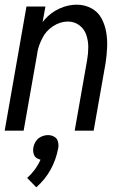

<svg xmlns="http://www.w3.org/2000/svg" viewBox="-24 -558 544 820"><path d="M131 242 92 202Q129 169 149 124Q142 122 136 119Q124 113 120 100Q116 87 118.5 72.5Q121 58 129.5 45Q138 32 152.5 25.5Q167 19 181 19Q195 19 207 25.5Q219 32 223 45Q227 58 225 73Q206 176 131 242ZM-4 0 89 -530H170L158 -464Q163 -469 167 -475Q194 -505 230 -521.5Q266 -538 304 -538Q337 -538 365.5 -523Q394 -508 409 -480.5Q424 -453 429.5 -421Q435 -389 433.5 -355.5Q432 -322 427 -289L376 0H295L348 -301Q353 -329 353 -356.5Q353 -384 344.5 -409Q336 -434 315 -450Q294 -466 266 -466Q233 -466 202.5 -446Q172 -426 157 -395Q142 -367 136 -337L135 -331V-329L77 0Z"/></svg>

Font: Iosevka SS08
Style: Italic
Weight: 400
Italic angle: -10°
Monospace: yes
Designer: Belleve Invis
Foundry: Belleve Invis
Version: 2.1.0; ttfautohint (v1.8.2)